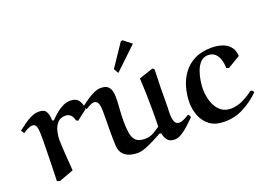

<svg xmlns="http://www.w3.org/2000/svg" viewBox="-115 -1026 1808 1311"><g transform="rotate(-20 789.0 -370.5)"><path d="M231.9 -33.2 126 5.9 106 -1Q106.9 -30.8 107.9 -69.3Q108.9 -107.9 109.9 -147Q110.8 -186 111.3 -219.5Q111.8 -252.9 112.3 -273.4L112.8 -293.9Q112.8 -323.7 111.8 -351.8Q110.8 -379.9 104 -397.5Q97.2 -415 77.1 -415Q63 -415 43 -405.5Q22.9 -396 8.8 -384.8L-6.8 -408.2Q16.1 -426.3 42 -444.6Q67.9 -462.9 95.5 -475.8Q123 -488.8 150.9 -488.8Q191.9 -488.8 204.3 -463.9Q216.8 -439 216.8 -401.9L228 -397Q248 -418 272 -438.5Q295.9 -459 323 -472.4Q350.1 -485.8 378.9 -485.8Q421.9 -485.8 439.9 -458Q458 -430.2 458 -396L382.8 -337.9L370.1 -346.2Q366.2 -367.2 352.1 -384Q337.9 -400.9 313 -400.9Q273.9 -400.9 253.4 -376.5Q232.9 -352.1 225.3 -318.6Q217.8 -285.2 217.8 -256.8Q217.8 -240.7 220 -201.9Q222.2 -163.1 225.6 -117.2Q229 -71.3 231.9 -33.2Z M878.4 -465.8 981.4 -500 993.7 -490.2Q990.7 -422.4 989.7 -354.2Q988.8 -286.1 988.8 -216.8Q988.8 -207 987.5 -186Q986.3 -165 988.5 -143.1Q990.7 -121.1 999.5 -105.5Q1008.3 -89.8 1029.8 -89.8Q1044.9 -89.8 1063.2 -98.9Q1081.5 -107.9 1097.7 -118.2H1107.4L1115.7 -98.1Q1094.7 -77.1 1067.6 -52Q1040.5 -26.9 1012.9 -9.5Q985.4 7.8 959.5 7.8Q924.3 7.8 908.4 -12.7Q892.6 -33.2 887.7 -61L877.4 -66.9Q848.6 -51.8 815.2 -34.4Q781.7 -17.1 749.8 -4.6Q717.8 7.8 689.5 7.8Q661.6 7.8 637 0.5Q612.3 -6.8 592.8 -24.9Q567.9 -47.9 565.7 -90.3Q563.5 -132.8 563.5 -204.1Q563.5 -221.2 564 -237.5Q564.5 -253.9 564.5 -269Q564.5 -308.1 564.5 -342.5Q564.5 -377 556.4 -398.4Q548.3 -419.9 525.4 -419.9Q512.2 -419.9 495.4 -410.4Q478.5 -400.9 464.4 -393.1L450.7 -418Q473.6 -435.1 499.5 -453.1Q525.4 -471.2 552.5 -483.6Q579.6 -496.1 604.5 -496.1Q636.7 -496.1 653.1 -482.7Q669.4 -469.2 675 -447.5Q680.7 -425.8 680.7 -400.9Q680.7 -370.1 677 -321Q673.3 -272 673.3 -226.1Q673.3 -176.3 679.9 -140.1Q686.5 -104 707 -85Q727.5 -65.9 769.5 -65.9Q804.7 -65.9 831.5 -80.6Q858.4 -95.2 883.3 -113.8Q884.3 -142.6 884.5 -173.8Q884.8 -205.1 884.8 -235.8Q884.8 -294.9 883.1 -352.8Q881.3 -410.6 878.4 -465.8ZM752.9 -551.3 732.9 -585.9 842.8 -749 856 -751 914.6 -705.1Z M1565.4 -378.9 1473.1 -324.2 1456.5 -331.1Q1456.5 -361.8 1448 -390.4Q1439.5 -418.9 1420.4 -437.5Q1401.4 -456.1 1368.2 -456.1Q1335 -456.1 1313.7 -433.6Q1292.5 -411.1 1280 -377.7Q1267.6 -344.2 1262.5 -309.1Q1257.3 -273.9 1257.3 -248Q1257.3 -220.2 1263.9 -187.5Q1270.5 -154.8 1285.9 -125.5Q1301.3 -96.2 1327.9 -77.6Q1354.5 -59.1 1393.6 -59.1Q1436.5 -59.1 1478.5 -79.1Q1520.5 -99.1 1558.6 -127.9L1570.3 -125L1580.6 -110.8Q1529.8 -60.1 1464.6 -25.1Q1399.4 9.8 1322.3 9.8Q1256.3 9.8 1216.3 -20Q1176.3 -49.8 1157.7 -96.9Q1139.2 -144 1139.2 -192.9Q1139.2 -247.1 1153.8 -301Q1168.5 -355 1200 -398.9Q1231.4 -442.9 1283 -469.5Q1334.5 -496.1 1409.2 -496.1Q1447.3 -496.1 1481.7 -485.6Q1516.1 -475.1 1539.3 -449.5Q1562.5 -423.8 1565.4 -378.9Z"/></g></svg>

Font: Aref Ruqaa
Style: Bold
Weight: 700
Designer: Abdullah Aref
Version: Version 1.002